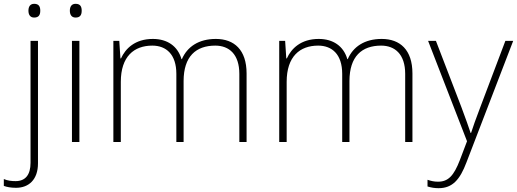

<svg xmlns="http://www.w3.org/2000/svg" viewBox="-71 -744 2709 1006"><path d="M78 -688C78 -667 87 -652 108 -652C133 -652 140 -667 140 -688C140 -709 133 -724 108 -724C87 -724 78 -709 78 -688ZM13 240C80 240 128 197 128 112V-530H89V109C89 172 62 205 11 205C-10 205 -31 203 -51 194V230C-35 236 -14 240 13 240Z M325 -724C304 -724 295 -709 295 -688C295 -667 304 -652 325 -652C350 -652 357 -667 357 -688C357 -709 350 -724 325 -724ZM345 -530H306V0H345Z M1060 -540C970 -540 910 -499 882 -434H880C860 -503 805 -540 730 -540C636 -540 586 -489 563 -438H560L554 -530H523V0H562V-315C562 -448 631 -505 727 -505C800 -505 853 -459 853 -357V0H891V-319C891 -449 956 -505 1057 -505C1130 -505 1183 -459 1183 -357V0H1221V-359C1221 -483 1156 -540 1060 -540Z M1929 -540C1839 -540 1779 -499 1751 -434H1749C1729 -503 1674 -540 1599 -540C1505 -540 1455 -489 1432 -438H1429L1423 -530H1392V0H1431V-315C1431 -448 1500 -505 1596 -505C1669 -505 1722 -459 1722 -357V0H1760V-319C1760 -449 1825 -505 1926 -505C1999 -505 2052 -459 2052 -357V0H2090V-359C2090 -483 2025 -540 1929 -540Z M2172 -530 2376 -4 2338 96C2307 176 2278 208 2224 208C2203 208 2187 204 2169 198V233C2188 239 2206 242 2227 242C2300 242 2339 197 2373 107L2618 -530H2577L2445 -181C2422 -122 2407 -77 2397 -47H2395C2385 -78 2369 -122 2346 -184L2213 -530Z"/></svg>

Font: Noto Sans Telugu ExtraLight
Style: Regular
Weight: 200
Designer: Jelle Bosma - Monotype Design Team
Foundry: Monotype Imaging Inc.
Version: Version 2.005